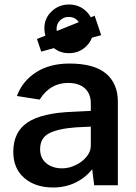

<svg xmlns="http://www.w3.org/2000/svg" viewBox="-20 -822 604 852"><path d="M88 -32C120.7 -4 163.3 10 216 10C252 10 284.8 2.8 314.5 -11.5C344.2 -25.8 369 -45.7 389 -71L398 0H503V-371C503 -424.3 485.5 -465.8 450.5 -495.5C415.5 -525.2 361.3 -540 288 -540C230 -540 180.8 -527.2 140.5 -501.5C100.2 -475.8 71.7 -440.7 55 -396L156 -380C186.7 -429.3 228.7 -454 282 -454C314 -454 338.8 -446 356.5 -430C374.2 -414 383 -391.7 383 -363V-330L304 -326C211.3 -322.7 144 -306.8 102 -278.5C60 -250.2 39 -206.7 39 -148C39 -98.7 55.3 -60 88 -32ZM316 -89.5C296 -79.8 276 -75 256 -75C227.3 -75 203.8 -82.5 185.5 -97.5C167.2 -112.5 158 -133.3 158 -160C158 -193.3 171.3 -216.8 198 -230.5C224.7 -244.2 264.7 -253 318 -257L383 -260V-175C383 -158.3 376.8 -142.3 364.5 -127C352.2 -111.7 336 -99.2 316 -89.5ZM429 -666 400 -752 144 -649 163 -593ZM363.5 -617.5C384.5 -638.5 395 -664.3 395 -695C395 -725 384.5 -750.3 363.5 -771C342.5 -791.7 316.7 -802 286 -802C256 -802 230.3 -791.8 209 -771.5C187.7 -751.2 177 -726.3 177 -697C177 -665.7 187.5 -639.3 208.5 -618C229.5 -596.7 255.3 -586 286 -586C316.7 -586 342.5 -596.5 363.5 -617.5ZM323 -732C333 -722 338 -709.3 338 -694C338 -680 332.8 -667.7 322.5 -657C312.2 -646.3 299.7 -641 285 -641C271 -641 258.5 -646.3 247.5 -657C236.5 -667.7 231 -680 231 -694C231 -709.3 236.3 -722 247 -732C257.7 -742 270.3 -747 285 -747C300.3 -747 313 -742 323 -732Z"/></svg>

Font: Morrison SemiBold
Style: Regular
Weight: 600
Designer: Pablo Impallari, Rodrigo Fuenzalida (Modified by Dan O. Williams)
Version: Version 0.030; ttfautohint (v1.8.1)